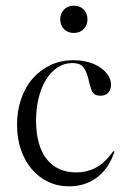

<svg xmlns="http://www.w3.org/2000/svg" viewBox="-20 -646 446 676"><path d="M238 -434Q266 -434 290 -427.5Q314 -421 332 -409Q350 -397 360.5 -381Q371 -365 371 -347Q371 -330 361 -319.5Q351 -309 334 -309Q310 -309 303 -327Q296 -345 291.5 -366.5Q287 -388 276 -406Q265 -424 234 -424Q207 -424 183.5 -409Q160 -394 143 -367Q126 -340 116.5 -303Q107 -266 107 -222Q107 -134 144 -86.5Q181 -39 249 -39Q322 -39 370 -102L379 -114L383 -112L379 -101Q359 -48 318.5 -19Q278 10 223 10Q183 10 149.5 -6Q116 -22 91.5 -51Q67 -80 53.5 -119.5Q40 -159 40 -207Q40 -256 54.5 -298Q69 -340 95.5 -370Q122 -400 158 -417Q194 -434 238 -434ZM192 -578Q192 -598 205 -612Q218 -626 240 -626Q262 -626 275 -612Q288 -598 288 -578Q288 -558 275 -544Q262 -530 240 -530Q218 -530 205 -544Q192 -558 192 -578Z"/></svg>

Font: Libre Caslon Display
Style: Regular
Weight: 400
Designer: Pablo Impallari, Rodrigo Fuenzalida
Foundry: Pablo Impallari, Rodrigo Fuenzalida
Version: Version 1.002; ttfautohint (v1.5)